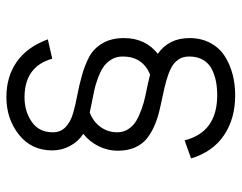

<svg xmlns="http://www.w3.org/2000/svg" viewBox="-97 -643 749 595"><g transform="rotate(-90 277.5 -345.5)"><path d="M279.8 8.8Q207 8.8 155.8 -25.9Q104.5 -60.5 84 -127.9L140.1 -147.9Q165.5 -46.9 279.8 -46.9Q302.2 -46.9 321.8 -50.5Q341.3 -54.2 359.9 -63.2Q378.4 -72.3 389.2 -90.3Q399.9 -108.4 399.9 -133.8Q399.9 -153.8 389.9 -168Q379.9 -182.1 363 -190.4Q346.2 -198.7 324.2 -204.8Q302.2 -210.9 278.1 -215.8Q253.9 -220.7 229.7 -226.6Q205.6 -232.4 183.6 -242.2Q161.6 -252 144.8 -265.6Q127.9 -279.3 117.9 -302Q107.9 -324.7 107.9 -355Q107.9 -385.7 121.8 -414.1Q135.7 -442.4 160.2 -461.9Q136.7 -477.1 122.8 -502.9Q108.9 -528.8 108.9 -558.1Q108.9 -623 158 -661.6Q207 -700.2 273.9 -700.2Q337.4 -700.2 383.3 -668.2Q429.2 -636.2 453.1 -571.8L393.1 -558.1Q369.1 -644 272.9 -644Q230 -644 197.5 -621.6Q165 -599.1 165 -556.2Q165 -532.2 181.2 -516.8Q197.3 -501.5 222.9 -493.9Q248.5 -486.3 279.8 -480.5Q311 -474.6 342.3 -465.8Q373.5 -457 399.2 -443.4Q424.8 -429.7 440.9 -402.3Q457 -375 457 -335.9Q457 -269.5 408.2 -231Q457 -196.8 457 -132.8Q457 -96.7 442.1 -68.6Q427.2 -40.5 402.1 -24.2Q377 -7.8 345.9 0.5Q314.9 8.8 279.8 8.8ZM344.2 -254.9Q399.9 -278.3 399.9 -339.8Q399.9 -359.9 390.1 -375.5Q380.4 -391.1 366.2 -400.4Q352.1 -409.7 331.1 -417.2Q310.1 -424.8 293.5 -428.2Q276.9 -431.6 255.6 -435.8Q234.4 -439.9 226.1 -441.9Q197.3 -430.7 181.2 -408Q165 -385.3 165 -356Q165 -336.9 175.3 -321.8Q185.5 -306.6 200.9 -297.6Q216.3 -288.6 237.5 -281Q258.8 -273.4 276.9 -269.8Q294.9 -266.1 315.2 -261.7Q335.4 -257.3 344.2 -254.9Z"/></g></svg>

Font: HK Grotesk Light
Style: Regular
Weight: 300
Designer: Alfredo Marco Pradil and Stefan Peev
Foundry: Hanken Design Co.
Version: Version 1.045;PS 001.045;hotconv 1.0.88;makeotf.lib2.5.64775